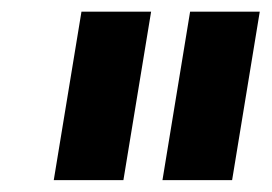

<svg xmlns="http://www.w3.org/2000/svg" viewBox="-20 -747 460 325"><path d="M255 -442.1 301.8 -727.3H419.7L372.9 -442.1ZM117.9 -727.3H235.8L188.9 -442.1H71Z"/></svg>

Font: Inter P Extra Bold
Style: Italic
Weight: 800
Italic angle: 9.39999°
Designer: Rasmus Andersson
Foundry: rsms
Version: Version 3.018;git-588b23468